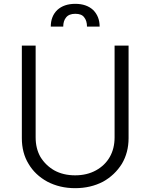

<svg xmlns="http://www.w3.org/2000/svg" viewBox="-20 -967 784 1002"><path d="M616 -112Q579 -53 518 -19Q453 15 372 15Q292 15 227 -19Q163 -54 129 -112Q94 -169 94 -246V-729H166V-250Q166 -192 191 -148Q218 -104 263 -78Q310 -52 372 -52Q434 -52 481 -78Q528 -104 553 -148Q578 -192 578 -250V-729H651V-246Q651 -171 616 -112ZM279 -915Q314 -947 373 -947Q431 -947 466 -915Q500 -881 500 -828H434Q434 -859 419 -877Q406 -895 373 -895Q340 -895 325 -876Q310 -858 310 -828H245Q245 -882 279 -915Z"/></svg>

Font: Sinter Normal
Style: Regular
Weight: 350
Foundry: Adobe & rsms
Version: Version 1.000